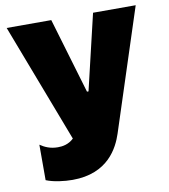

<svg xmlns="http://www.w3.org/2000/svg" viewBox="-82 -590 766 869"><g transform="rotate(-10 301.0 -155.5)"><path d="M182 209C346 209 398 99 418 39L600 -520H404L322 -173H315L212 -520H7L215 25C191 48 163 52 142 52C108 52 83 41 61 26V189C95 203 144 209 182 209Z"/></g></svg>

Font: Fixel Display Black
Style: Regular
Weight: 900
Designer: AlfaBravo + MacPaw
Foundry: Kyrylo Tkachov, Marchela Mozhyna, Serhii Makarenko, Maria Weinstein, Zakhar Kryvoshyya
Version: Version 1.211